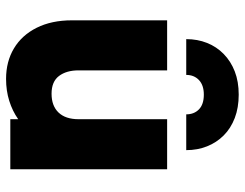

<svg xmlns="http://www.w3.org/2000/svg" viewBox="-107 -686 807 633"><g transform="rotate(90 296.5 -369.5)"><path d="M538 -517Q538 -389 538 -258.5Q538 -128 538 0Q498 0 456 0Q414 0 373 0Q373 -7 373 -13Q373 -19 373 -26Q346 -7 312.5 3.5Q279 14 240 14Q183 14 139.5 -12Q96 -38 71.5 -87Q47 -136 47 -203Q47 -281 47 -360Q47 -439 47 -517Q88 -517 130 -517Q172 -517 212 -517Q212 -445 212 -371Q212 -297 212 -225Q212 -185 230.5 -160.5Q249 -136 289 -136Q329 -136 351 -159Q373 -182 373 -225Q373 -297 373 -371Q373 -445 373 -517Q414 -517 456 -517Q498 -517 538 -517ZM292 -753Q292 -753 292 -753Q292 -753 292 -753Q335 -753 369 -740Q403 -727 426.5 -703.5Q450 -680 462.5 -648.5Q475 -617 475 -580Q446 -580 416 -580Q386 -580 357 -580Q357 -606 340.5 -622Q324 -638 292 -638Q261 -638 244 -622Q227 -606 227 -580Q198 -580 168 -580Q138 -580 109 -580Q109 -617 121.5 -648.5Q134 -680 158 -703.5Q182 -727 215.5 -740Q249 -753 292 -753Z"/></g></svg>

Font: Tilt Warp
Style: Regular
Weight: 400
Designer: Andy Clymer
Foundry: Andy Clymer
Version: Version 1.000